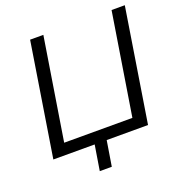

<svg xmlns="http://www.w3.org/2000/svg" viewBox="-150 -835 1065 1123"><g transform="rotate(-20 382.5 -274.0)"><path d="M280 157 305.4 0H48.1L160.1 -705H242.5L141.2 -70.5H565.8L667.1 -705H749.5L637.5 0H380.2L354.8 157Z"/></g></svg>

Font: Mulish ExtraLight
Style: Italic
Weight: 200
Italic angle: -9°
Designer: Vernon Adams
Foundry: Vernon Adams
Version: Version 3.603